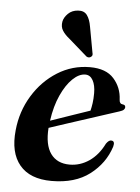

<svg xmlns="http://www.w3.org/2000/svg" viewBox="-51 -729 570 779"><g transform="rotate(5 234.0 -339.0)"><path d="M425.5 -150Q403.5 -81 343.5 -35.2Q283.5 10.5 188 10.5Q100 10.5 58 -40Q16 -90.5 25.5 -182Q33 -259 72 -323Q111 -387 171.5 -425Q232 -463 304 -463Q369.5 -463 401.2 -427.2Q433 -391.5 435 -342Q435.5 -325 449.5 -324Q460 -323 460 -314Q460.5 -308.5 455.8 -303.5Q451 -298.5 438 -294.5Q422.5 -289.5 389.5 -278.8Q356.5 -268 315 -254.5Q273.5 -241 231.8 -227.5Q190 -214 157.5 -203Q152.5 -134 178.2 -98Q204 -62 255.5 -62Q298 -62 334.8 -87Q371.5 -112 395 -159.5Q406 -175 415.5 -174Q432 -173.5 425.5 -150ZM287.5 -431.5Q262 -431.5 236 -406.5Q210 -381.5 189.8 -337Q169.5 -292.5 161 -232.5Q199.5 -246 245 -261.5Q290.5 -277 321 -287.5Q324.5 -301 327 -318.8Q329.5 -336.5 329.5 -359.5Q329.5 -391.5 318.5 -411.5Q307.5 -431.5 287.5 -431.5ZM289.5 -626 308.5 -522Q310 -517.5 309.5 -513.2Q309 -509 304.5 -505.5Q296 -499 286 -504.5L210.5 -570.5Q192 -585 182 -600.8Q172 -616.5 176 -638Q179.5 -655 195.2 -670.5Q211 -686 235.5 -687.5Q260 -689.5 272.2 -673Q284.5 -656.5 289.5 -626Z"/></g></svg>

Font: Fraunces 72pt SemiBold
Style: Italic
Weight: 600
Italic angle: -16°
Version: Version 1.000;[b76b70a41]